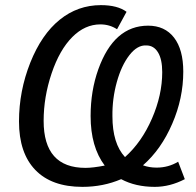

<svg xmlns="http://www.w3.org/2000/svg" viewBox="-20 -718 762 748"><path d="M674 -88 700 -20Q642 10 583 10Q508 10 452 -20Q382 10 301 10Q181 10 117.5 -56Q54 -122 54 -245Q54 -363 98 -474Q142 -584 212.5 -641Q283 -698 373 -698Q438 -698 473 -672L436 -604Q407 -623 371 -623Q311 -623 262 -574Q212 -524 181 -432Q150 -340 150 -247Q150 -64 313 -64Q342 -64 388 -73Q333 -146 333 -266Q333 -364 363 -448Q424 -618 557 -618Q622 -618 658 -571.5Q694 -525 694 -439Q694 -335 651 -236Q608 -136 537 -74Q561 -65 590 -65Q636 -65 674 -88ZM550 -541Q515 -543 484 -503Q453 -463 435 -398Q417 -333 418 -265Q418 -159 467 -106Q532 -164 572 -256Q612 -348 612 -437Q612 -487 595.5 -514Q579 -541 550 -541Z"/></svg>

Font: Libra Sans
Style: Italic
Weight: 400
Italic angle: -12°
Foundry: Context Ltd
Version: Version 1.002